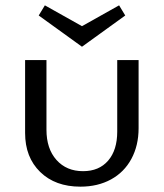

<svg xmlns="http://www.w3.org/2000/svg" viewBox="-20 -693 613 719"><path d="M287 -518 125 -635 148 -673 287 -595 426 -673 449 -635ZM499 -468V-213Q499 -148 472 -98Q445 -48 395.5 -21Q346 6 281 6Q187 6 130.5 -49Q74 -104 74 -195V-468H154V-207Q154 -136 191.5 -94Q229 -52 291 -52Q351 -52 385 -91.5Q419 -131 419 -200V-468Z"/></svg>

Font: Ysabeau SC Medium
Style: Regular
Weight: 500
Designer: Christian Thalmann (Catharsis Fonts)
Version: Version 0.003